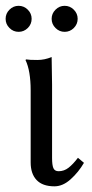

<svg xmlns="http://www.w3.org/2000/svg" viewBox="-23 -638 321 670"><path d="M170.7 -540.3Q157.2 -553.7 157.2 -572.3Q157.2 -590.8 170.7 -604.2Q184.1 -617.7 202.6 -617.7Q221.2 -617.7 234.6 -604.2Q248 -590.8 248 -572.3Q248 -553.7 234.6 -540.3Q221.2 -526.9 202.6 -526.9Q184.1 -526.9 170.7 -540.3ZM10 -540.3Q-3.4 -553.7 -3.4 -572.3Q-3.4 -590.8 10 -604.2Q23.4 -617.7 42 -617.7Q60.5 -617.7 74 -604.2Q87.4 -590.8 87.4 -572.3Q87.4 -553.7 74 -540.3Q60.5 -526.9 42 -526.9Q23.4 -526.9 10 -540.3ZM84 -322.3Q84 -391.1 65.9 -428.7L68.4 -430.7Q78.6 -428.7 107.4 -428.7Q132.8 -428.7 157.2 -439Q158.7 -375 158.7 -342.8V-86.4Q158.7 -62 163.3 -51.3Q168 -40.5 181.6 -40.5Q200.7 -40.5 216.3 -52.7Q231.9 -64.9 249 -87.4L270 -69.8Q251 -37.1 223.6 -12.5Q196.3 12.2 167 12.2Q125.5 12.2 104.7 -9.8Q84 -31.7 84 -71.3Z"/></svg>

Font: Libertinage
Style: l
Weight: 400
Designer: OSP
Foundry: OSP
Version: Version 1.0; 2008; OFL relea